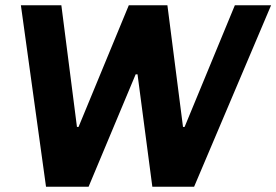

<svg xmlns="http://www.w3.org/2000/svg" viewBox="-20 -706 1045 726"><path d="M154 0 59 -686H212L271 -226H277L467 -686H613L672 -226H678L868 -686H1005L714 0H556L500 -425H493L315 0Z"/></svg>

Font: Chivo Medium SemiBold
Style: Italic
Weight: 600
Italic angle: -8.05°
Version: Version 2.002